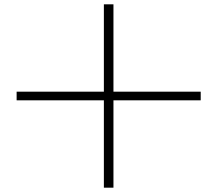

<svg xmlns="http://www.w3.org/2000/svg" viewBox="-20 -784 980 880"><path d="M456.1 -324.2H56.2V-363.8H456.1V-764.2H500V-363.8H899.9V-324.2H500V76.2H456.1Z"/></svg>

Font: Flanker Steampunk
Style: Italic
Weight: 400
Italic angle: -12°
Designer: Alexey Kryukov, Leonardo Di Lena
Foundry: Alexey Kryukov, Leonardo Di Lena
Version: 1.210